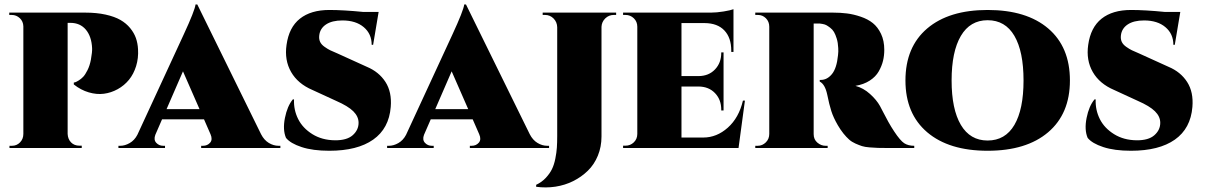

<svg xmlns="http://www.w3.org/2000/svg" viewBox="-20 -656 5341 851"><path d="M21 -600.1H357.4Q408.2 -600.1 448 -591.3Q487.8 -582.5 513.7 -567.6Q539.6 -552.7 556.9 -531.5Q574.2 -510.3 582.3 -487.5Q590.3 -464.8 591.8 -438Q594.2 -398.4 583.3 -363Q572.3 -327.6 551.5 -302.2Q530.8 -276.9 501.5 -260.7Q472.2 -244.6 440.4 -240.5Q408.7 -236.3 373.5 -246.6Q338.4 -256.8 307.1 -281.7V-290Q309.6 -290.5 313.5 -291.5Q317.4 -292.5 328.4 -299.1Q339.4 -305.7 348.6 -315.4Q357.9 -325.2 367.9 -345.2Q377.9 -365.2 382.8 -391.1Q389.2 -426.3 388.2 -442.9Q385.7 -494.6 360.4 -524.7Q335 -554.7 292 -554.7H279.8V-62.5Q280.8 -39.6 294.9 -24.9Q309.1 -10.3 332 -10.3H342.3V0H22V-9.8H32.7Q54.2 -9.8 68.8 -24.9Q83.5 -40 83.5 -62.5V-539.1Q83 -561 67.9 -575.4Q52.7 -589.8 31.7 -589.8H21Z M854.5 -636.2 1137.2 -61Q1150.4 -35.2 1171.4 -22.5Q1192.4 -9.8 1214.8 -9.8H1222.7V0H871.6V-9.8H879.4Q899.4 -9.8 911.4 -23.7Q923.3 -37.6 913.1 -61L884.3 -127H698.2L668.5 -58.6Q660.2 -36.6 672.4 -23.2Q684.6 -9.8 703.6 -9.8H711.4V0H504.9V-9.8H512.7Q533.7 -9.8 554.9 -22Q576.2 -34.2 588.9 -58.6L794.4 -503.4Q843.3 -608.9 846.7 -636.2ZM718.3 -172.4H864.3L791 -339.8Z M1476.1 -418.9 1606 -359.9Q1659.7 -337.4 1688.5 -292.7Q1717.3 -248 1711.9 -182.1Q1704.1 -86.4 1634 -37.1Q1564 12.2 1439.5 12.2Q1366.2 12.2 1316.7 -4.2Q1267.1 -20.5 1247.6 -44.9Q1232.4 -80.6 1242.9 -133.3Q1253.4 -186 1277.8 -215.3H1283.2Q1281.2 -168.9 1301.5 -128.4Q1321.8 -87.9 1364.7 -61.3Q1407.7 -34.7 1464.8 -34.2Q1517.1 -33.7 1543.2 -56.6Q1569.3 -79.6 1569.3 -111.8Q1569.3 -139.6 1545.9 -162.8Q1522.5 -186 1469.7 -209L1364.7 -257.3Q1300.3 -284.7 1270.3 -336.9Q1240.2 -389.2 1250 -457Q1260.7 -534.7 1309.3 -573.2Q1357.9 -611.8 1439.9 -611.8Q1502 -611.8 1590.8 -603H1658.2L1633.8 -457.5H1627.4Q1627.4 -505.9 1592.3 -535.6Q1557.1 -565.4 1497.6 -565.4Q1451.7 -565.4 1425 -547.6Q1398.4 -529.8 1395 -499Q1393.1 -482.9 1398.7 -470.7Q1404.3 -458.5 1418.5 -448.5Q1432.6 -438.5 1443.8 -433.1Q1455.1 -427.7 1476.1 -418.9Z M2045.4 -636.2 2328.1 -61Q2341.3 -35.2 2362.3 -22.5Q2383.3 -9.8 2405.8 -9.8H2413.6V0H2062.5V-9.8H2070.3Q2090.3 -9.8 2102.3 -23.7Q2114.3 -37.6 2104 -61L2075.2 -127H1889.2L1859.4 -58.6Q1851.1 -36.6 1863.3 -23.2Q1875.5 -9.8 1894.5 -9.8H1902.3V0H1695.8V-9.8H1703.6Q1724.6 -9.8 1745.8 -22Q1767.1 -34.2 1779.8 -58.6L1985.4 -503.4Q2034.2 -608.9 2037.6 -636.2ZM1909.2 -172.4H2055.2L1981.9 -339.8Z M2385.3 -600.1H2710.9V-589.8H2700.2Q2678.7 -589.8 2662.8 -574.5Q2647 -559.1 2646 -537.1V-50.8Q2646 -5.4 2629.9 33.9Q2613.8 73.2 2585.4 100.8Q2557.1 128.4 2520.5 146.7Q2483.9 165 2441.7 171.4Q2399.4 177.7 2356.4 171.9V163.1Q2381.3 151.4 2398.9 132.6Q2416.5 113.8 2426.3 94Q2436 74.2 2441.4 47.1Q2446.8 20 2448.2 -2Q2449.7 -23.9 2449.7 -53.7V-535.2Q2449.2 -558.1 2433.6 -574Q2418 -589.8 2396 -589.8H2385.3Z M3281.7 -210 3253.4 0H2741.7V-10.3H2752.4Q2773.9 -10.3 2789.3 -25.1Q2804.7 -40 2804.7 -62.5V-537.6Q2804.7 -560.1 2789.3 -575Q2773.9 -589.8 2752.4 -589.8H2741.7V-600.1H3131.3Q3156.2 -600.1 3187.5 -605.2Q3218.8 -610.4 3231 -615.2V-425.8H3221.2V-431.2Q3221.2 -488.8 3190.7 -521Q3160.2 -553.2 3103.5 -553.7H3000.5V-318.8H3077.1Q3121.6 -319.3 3149.2 -348.4Q3176.8 -377.4 3176.8 -421.9V-423.8H3187V-166.5H3176.8V-169.9Q3176.8 -214.4 3149.2 -243.2Q3121.6 -272 3077.1 -272.5H3000.5V-46.4H3097.2Q3156.7 -46.4 3205.8 -90.1Q3254.9 -133.8 3272.9 -210Z M3327.6 -600.1H3671.4Q3705.1 -600.1 3734.1 -596.4Q3763.2 -592.8 3794.9 -582Q3826.7 -571.3 3848.6 -553.7Q3870.6 -536.1 3885 -505.9Q3899.4 -475.6 3899.4 -435.1Q3899.4 -409.7 3893.8 -386.5Q3888.2 -363.3 3874.8 -339.6Q3861.3 -315.9 3835 -298.8Q3808.6 -281.7 3771.5 -275.4Q3806.6 -266.1 3835.9 -239.7Q3865.2 -213.4 3880.4 -186Q3884.8 -178.2 3895 -158Q3905.3 -137.7 3917.5 -115.7Q3929.7 -93.8 3943.4 -73.2Q3970.2 -32.7 3987.8 -21.2Q4005.4 -9.8 4032.2 -9.8V0H3914.6Q3886.2 0 3871.1 -0.5Q3856 -1 3834.5 -2.7Q3813 -4.4 3800.3 -8.5Q3787.6 -12.7 3771.5 -19.8Q3755.4 -26.9 3743.4 -37.6Q3731.4 -48.3 3718.5 -64.2Q3705.6 -80.1 3693.4 -101.1Q3673.8 -134.8 3664.6 -163.8Q3655.3 -192.9 3646.5 -236.8Q3636.7 -282.7 3613.3 -294.4V-301.8H3618.2Q3646 -301.8 3667.2 -327.4Q3688.5 -353 3694.3 -411.1Q3694.3 -412.1 3694.8 -417Q3695.3 -421.9 3695.6 -427.5Q3695.8 -433.1 3695.3 -442.9Q3694.3 -466.3 3688.7 -484.6Q3683.1 -502.9 3676.5 -514.2Q3669.9 -525.4 3659.2 -533.4Q3648.4 -541.5 3641.8 -544.9Q3635.3 -548.3 3624.8 -550Q3614.3 -551.8 3612.8 -551.8Q3611.3 -551.8 3606.4 -551.8H3586.4V-61.5Q3586.4 -37.6 3603 -23.7Q3619.6 -9.8 3639.2 -9.8H3648.4V0H3327.6V-9.8H3338.4Q3358.9 -9.8 3374.3 -24.9Q3389.6 -40 3389.6 -62.5V-537.6Q3389.6 -560.1 3374.8 -575Q3359.9 -589.8 3339.4 -589.8H3327.6Z M4357.4 -611.8Q4529.8 -611.8 4626 -529.8Q4722.2 -447.8 4722.2 -299.3Q4722.2 -151.9 4625.7 -69.8Q4529.3 12.2 4357.4 12.2Q4186 12.2 4089.6 -69.8Q3993.2 -151.9 3993.2 -299.3Q3993.2 -447.8 4089.6 -529.8Q4186 -611.8 4357.4 -611.8ZM4357.4 -33.2Q4435.5 -33.2 4476.1 -102.3Q4516.6 -171.4 4516.6 -299.3Q4516.6 -427.7 4476.1 -497.1Q4435.5 -566.4 4357.4 -566.4Q4279.8 -566.4 4238.8 -496.8Q4197.8 -427.2 4197.8 -299.3Q4197.8 -171.9 4238.8 -102.5Q4279.8 -33.2 4357.4 -33.2Z M5029.3 -418.9 5159.2 -359.9Q5212.9 -337.4 5241.7 -292.7Q5270.5 -248 5265.1 -182.1Q5257.3 -86.4 5187.3 -37.1Q5117.2 12.2 4992.7 12.2Q4919.4 12.2 4869.9 -4.2Q4820.3 -20.5 4800.8 -44.9Q4785.6 -80.6 4796.1 -133.3Q4806.6 -186 4831.1 -215.3H4836.4Q4834.5 -168.9 4854.7 -128.4Q4875 -87.9 4918 -61.3Q4960.9 -34.7 5018.1 -34.2Q5070.3 -33.7 5096.4 -56.6Q5122.6 -79.6 5122.6 -111.8Q5122.6 -139.6 5099.1 -162.8Q5075.7 -186 5022.9 -209L4918 -257.3Q4853.5 -284.7 4823.5 -336.9Q4793.5 -389.2 4803.2 -457Q4814 -534.7 4862.5 -573.2Q4911.1 -611.8 4993.2 -611.8Q5055.2 -611.8 5144 -603H5211.4L5187 -457.5H5180.7Q5180.7 -505.9 5145.5 -535.6Q5110.4 -565.4 5050.8 -565.4Q5004.9 -565.4 4978.3 -547.6Q4951.7 -529.8 4948.2 -499Q4946.3 -482.9 4951.9 -470.7Q4957.5 -458.5 4971.7 -448.5Q4985.8 -438.5 4997.1 -433.1Q5008.3 -427.7 5029.3 -418.9Z"/></svg>

Font: Cinzel Black
Style: Regular
Weight: 900
Designer: Natanael Gama
Version: Version 1.001;PS 001.001;hotconv 1.0.56;makeotf.lib2.0.21325